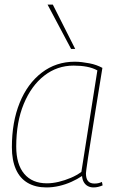

<svg xmlns="http://www.w3.org/2000/svg" viewBox="-20 -810 507 840"><path d="M389 10Q375 10 364 4Q353 -2 346.5 -13.5Q340 -25 339 -40Q318 -26 292.5 -14.5Q267 -3 239 3.5Q211 10 183 10Q135 10 101 -10Q67 -30 49.5 -69.5Q32 -109 32 -166Q32 -276 66 -360Q100 -444 162.5 -492Q225 -540 307 -540Q323 -540 339 -538Q355 -536 371 -533Q387 -530 401 -525Q415 -520 428 -513Q411 -410 399 -334Q387 -258 378.5 -205Q370 -152 365 -119Q360 -86 358 -70Q356 -54 356 -52Q356 -29 365 -18Q374 -7 393 -7Q402 -7 409.5 -8.5Q417 -10 426 -14L429 1Q420 5 410 7.5Q400 10 389 10ZM336 -58 406 -502Q386 -513 360 -518Q334 -523 302 -523Q230 -523 173.5 -479Q117 -435 84 -355.5Q51 -276 51 -169Q51 -91 86 -49.5Q121 -8 185 -8Q210 -8 237 -14.5Q264 -21 290 -32Q316 -43 336 -58ZM291 -596 188 -790H211L309 -596Z"/></svg>

Font: Georama ExtraCondensed Thin Thin
Style: Italic
Weight: 250
Italic angle: -9°
Version: Version 1.001